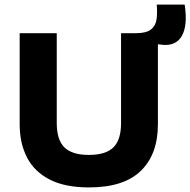

<svg xmlns="http://www.w3.org/2000/svg" viewBox="-20 -805 832 839"><path d="M369 14Q264 14 197 -20.5Q130 -55 98 -117Q66 -179 66 -262V-660H228V-267Q228 -194 261.5 -161Q295 -128 368 -128Q442 -128 475.5 -161Q509 -194 509 -267V-660H670V-262Q670 -131 595.5 -58.5Q521 14 369 14ZM683 -610 572 -625 574 -660Q619 -660 639.5 -676Q660 -692 664 -720Q668 -748 665 -785H787Q801 -693 774 -647Q747 -601 683 -610Z"/></svg>

Font: Bricolage Grotesque 12pt ExtraBold
Style: Regular
Weight: 800
Designer: Mathieu Triay
Foundry: Atelier Triay
Version: Version 1.001; ttfautohint (v1.8.4.7-5d5b);gftools[0.9.33.de